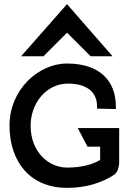

<svg xmlns="http://www.w3.org/2000/svg" viewBox="-20 -897 629 928"><path d="M190 -625 304 -739 418 -625H524L304 -877L82 -625ZM356 -278 403 -188H464V-124C426 -101 372 -87 304 -87C219 -87 128 -158 128 -290C128 -395 201 -493 309 -493C394 -493 449 -456 449 -384V-372L540 -370V-382C540 -507 461 -590 304 -590C166 -590 26 -464 26 -290C26 -115 126 11 304 11C400 11 474 -15 531 -52C555 -67 556 -110 556 -110V-111V-278Z"/></svg>

Font: Charger
Style: ExBd
Weight: 400
Designer: Jasper
Foundry: Cannot Into Space Fonts
Version: Version 0.99